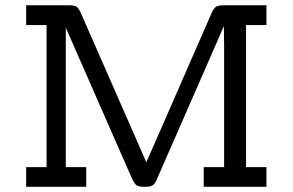

<svg xmlns="http://www.w3.org/2000/svg" viewBox="-20 -715 1121 735"><path d="M80.1 0V-75.2H158.2V-619.1H80.1V-694.8H246.1Q264.2 -694.8 272.5 -689.5Q280.8 -684.1 289.1 -666L516.1 -148.9Q537.1 -102.1 540 -94.2L564 -147.9L790 -665Q797.9 -683.1 806.9 -689Q815.9 -694.8 834 -694.8H1000V-619.1H921.9V-75.2H1000V0H759.8V-75.2H837.9V-545.9L836.9 -615.2Q832 -603 822 -580.6Q812 -558.1 810.1 -553.2L580.1 -27.8Q572.3 -9.8 563.7 -4.9Q555.2 0 536.1 0H529.8Q508.8 0 501 -7.1Q493.2 -14.2 481.9 -39.1L231.9 -608.9V-75.2H310.1V0Z"/></svg>

Font: CMU Concrete
Style: Bold
Weight: 700
Version: Version 0.7.0